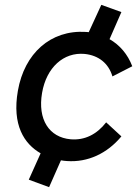

<svg xmlns="http://www.w3.org/2000/svg" viewBox="-20 -658 578 794"><path d="M257 8C343 14 423 -23 482 -94L419 -152C380 -102 330 -77 272 -82C183 -90 135 -164 154 -274C172 -379 243 -443 330 -435C388 -429 429 -396 445 -342L527 -384C508 -434 475 -472 433 -496L482 -608L399 -638L347 -525L335 -526C189 -535 81 -437 54 -283C29 -141 80 -63 148 -24L99 85L183 116L232 5C240 7 249 7 257 8Z"/></svg>

Font: Fixel Display Medium
Style: Italic
Weight: 500
Italic angle: -10°
Designer: AlfaBravo + MacPaw
Foundry: Kyrylo Tkachov, Marchela Mozhyna, Serhii Makarenko, Maria Weinstein, Zakhar Kryvoshyya
Version: Version 1.210;Glyphs 3.2 (3217)